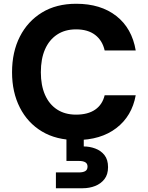

<svg xmlns="http://www.w3.org/2000/svg" viewBox="-20 -732 785 1020"><path d="M385 12Q279 12 203 -33.5Q127 -79 85.5 -160.5Q44 -242 44 -348Q44 -456 85.5 -537.5Q127 -619 203 -665.5Q279 -712 385 -712Q515 -712 598 -647Q681 -582 701 -464H536Q524 -517 485.5 -546.5Q447 -576 384 -576Q325 -576 283 -548Q241 -520 219 -469.5Q197 -419 197 -348Q197 -279 219 -228.5Q241 -178 283 -150.5Q325 -123 384 -123Q447 -123 485.5 -149.5Q524 -176 536 -226H701Q681 -115 598 -51.5Q515 12 385 12ZM277 268V184H399Q421 184 433 177Q445 170 445 153Q445 137 433 130Q421 123 399 123H333V-4H425V46Q456 46 486 57Q516 68 535 92Q554 116 554 156Q554 195 535 219.5Q516 244 485.5 256Q455 268 420 268Z"/></svg>

Font: DM Sans 20pt Black
Style: Regular
Weight: 900
Version: Version 4.004;gftools[0.9.30]